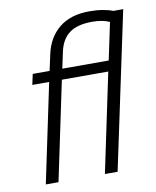

<svg xmlns="http://www.w3.org/2000/svg" viewBox="-80 -757 666 819"><g transform="rotate(-10 253.5 -347.5)"><path d="M52 0 142 -428H69L79 -474H152L167 -543Q182 -614 231.5 -654.5Q281 -695 363 -695Q395 -695 421 -690.5Q447 -686 464 -679H507L363 0H308L398 -428H197L107 0ZM207 -474H408L442 -635Q412 -649 367 -649Q302 -649 267.5 -623Q233 -597 222 -544Z"/></g></svg>

Font: Kanit ExtraLight
Style: Italic
Weight: 275
Italic angle: -12°
Designer: Katatrad Team
Foundry: CadsonDemak
Version: Version 2.000; ttfautohint (v1.8.3)